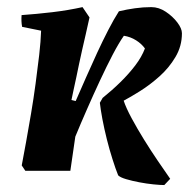

<svg xmlns="http://www.w3.org/2000/svg" viewBox="-20 -492 544 553"><path d="M453.2 41Q441.5 41 421.8 39Q402 37 381.1 33Q360.1 29 343.2 24Q326.3 19 320.3 13Q312.7 -6 304 -33.5Q295.2 -61 287.7 -91Q280.2 -121 274.9 -149Q269.7 -177 267.6 -196L275.6 -210Q303.2 -232.2 327.2 -255.8Q351.2 -279.4 369.7 -303.7Q388.2 -328 397.4 -352.4Q387.8 -365.9 371.9 -375.9Q355.9 -386 336.8 -389Q322.6 -368.9 304.6 -334.6Q286.7 -300.3 267.5 -259.1Q248.3 -217.9 230.1 -176.3Q211.8 -134.7 196.9 -98.4L182.6 0H53L42.6 -15.5Q48 -44.3 55.1 -82.9Q62.1 -121.5 69.4 -164.7Q76.7 -207.8 82.5 -251Q88.3 -294.3 92.9 -333.7Q97.4 -373.2 98.4 -403.6L43.7 -414.7Q40.7 -430.5 42.2 -448.5Q84.8 -451.5 130.7 -456.9Q176.7 -462.4 217.7 -471.5L237.8 -441.8Q232.3 -416.8 227 -393.5Q221.8 -370.3 216.8 -349.1Q211.8 -327.9 207.8 -308Q203.8 -288 200 -270.4Q196.3 -252.7 192.5 -235.8Q188.8 -218.9 185.8 -204L198 -201Q212.3 -233.2 227.7 -268.7Q243.2 -304.1 259.6 -339.5Q276 -374.9 291.9 -405.7Q307.8 -436.6 322.5 -459.5Q345.3 -464.9 368.8 -468.2Q392.3 -471.5 415.8 -471.5Q437.4 -471.5 457.4 -458.2Q477.4 -444.9 490.7 -427.4Q504 -409.9 504 -396.2Q504 -359 485.3 -327.7Q466.7 -296.3 439.1 -271.8Q411.5 -247.2 383.3 -229.6Q355.2 -212 336.2 -202Q343.2 -181 359.1 -151.5Q375 -122 394.8 -90Q414.6 -58 434.7 -28.5Q454.8 1 470.2 23Z"/></svg>

Font: Labrada
Style: Italic
Weight: 400
Italic angle: -7°
Designer: Mercedes Jáuregui
Foundry: Omnibus-Type Team
Version: Version 1.000